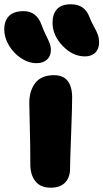

<svg xmlns="http://www.w3.org/2000/svg" viewBox="-80 -893 484 899"><path d="M317.9 -628.9Q260.3 -628.9 213.1 -678.5Q166 -728 166 -786.1Q166 -827.6 187 -850.3Q208 -873 252 -873Q316.9 -873 338.9 -813Q347.2 -791 359.6 -769Q372.1 -747.1 377.9 -731.2Q383.8 -715.3 383.8 -692.9Q383.8 -663.6 366 -646.2Q348.1 -628.9 317.9 -628.9ZM90.8 -597.2Q53.7 -597.2 18.3 -620.8Q-17.1 -644.5 -38.6 -681.2Q-60.1 -717.8 -60.1 -754.9Q-60.1 -795.4 -37.8 -818.1Q-15.6 -840.8 30.8 -840.8Q91.8 -840.8 115.2 -774.9Q124 -750.5 135.7 -727.1Q147.5 -703.6 152.8 -689.5Q158.2 -675.3 158.2 -658.2Q158.2 -630.4 139.9 -613.8Q121.6 -597.2 90.8 -597.2ZM157.2 -14.2Q109.4 -14.2 85.7 -44.4Q62 -74.7 62 -122.1Q62 -211.9 59.6 -295.7Q57.1 -379.4 57.1 -410.2Q57.1 -468.3 85.4 -504.6Q113.8 -541 172.9 -541Q256.3 -541 257.8 -439Q258.3 -405.3 253.2 -270Q248 -134.8 248 -103Q248 -63 225.3 -38.6Q202.6 -14.2 157.2 -14.2Z"/></svg>

Font: Shantell Sans Bouncy
Style: Regular
Weight: 800
Designer: Stephen Nixon, Anya Danilova, Shantell Martin
Foundry: Arrow Type
Version: Version 1.006;[9816181b4]